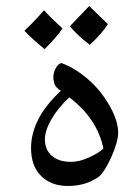

<svg xmlns="http://www.w3.org/2000/svg" viewBox="-20 -752 463 637"><path d="M205 -135Q150 -135 116.5 -168Q83 -201 83 -261Q83 -308 106.5 -355Q130 -402 182 -451Q166 -460 161.5 -472Q157 -484 157 -495Q157 -511 164.5 -525Q172 -539 183 -543Q228 -527 271 -490Q314 -453 343 -402Q372 -352 372 -311Q372 -296 365.5 -274Q359 -252 348.5 -229Q338 -206 326.5 -188Q315 -170 304 -163Q283 -149 258.5 -142Q234 -135 205 -135ZM216 -215Q243 -215 275 -229.5Q307 -244 323 -259Q313 -309 284.5 -351.5Q256 -394 210 -429Q173 -395 151 -357Q129 -319 129 -290Q129 -255 152 -235Q175 -215 216 -215ZM278 -603Q256 -620 239.5 -635.5Q223 -651 212 -665Q217 -670 233 -687Q249 -704 276 -732Q282 -726 297.5 -711Q313 -696 338 -672Q319 -642 278 -603ZM128 -589Q106 -607 89 -622.5Q72 -638 61 -650Q75 -663 91 -679.5Q107 -696 126 -718Q132 -711 147 -696Q162 -681 187 -658Q178 -643 163 -626Q148 -609 128 -589Z"/></svg>

Font: Noto Naskh Arabic UI
Style: Regular
Weight: 400
Designer: Monotype Design Team, David Williams, Mohamad Dakak and Nizar Qandah
Foundry: Monotype Imaging Inc.
Version: Version 2.014